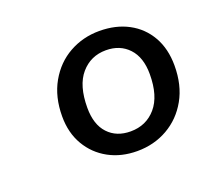

<svg xmlns="http://www.w3.org/2000/svg" viewBox="-66 -794 502 462"><g transform="rotate(-20 184.5 -562.5)"><path d="M215 -411Q174 -411 142 -428.5Q110 -446 91.5 -477.5Q73 -509 73 -551Q73 -601 94 -638Q115 -675 150 -694.5Q185 -714 227 -714Q269 -714 301 -697Q333 -680 351 -648.5Q369 -617 369 -574Q369 -524 348.5 -487.5Q328 -451 293 -431Q258 -411 215 -411ZM216 -461Q256 -461 281 -490Q306 -519 306 -575Q306 -618 284 -641.5Q262 -665 226 -665Q187 -665 162 -636Q137 -607 137 -550Q137 -507 158.5 -484Q180 -461 216 -461Z"/></g></svg>

Font: Nunito Medium
Style: Italic
Weight: 500
Designer: Vernon Adams
Foundry: Vernon Adams
Version: Version 3.601